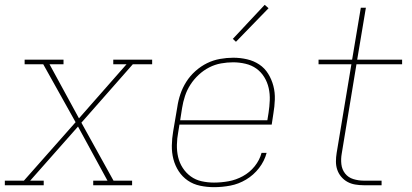

<svg xmlns="http://www.w3.org/2000/svg" viewBox="-38 -767 1708 795"><path d="M-18 0V-19H61L275 -261L141 -501H64V-520H225V-501H167L289 -277L486 -501H431V-520H592V-501H512L299 -259L432 -19H509V0H348V-19H407L285 -243L87 -19H143V0Z M848 8Q819 8 790.5 2Q762 -4 739.5 -19.5Q717 -35 702 -58Q687 -81 680 -108Q673 -135 673.5 -164.5Q674 -194 679 -223L696 -323Q700 -351 709 -377.5Q718 -404 733.5 -428.5Q749 -453 771.5 -473Q794 -493 819.5 -505.5Q845 -518 873 -523Q901 -528 928 -528Q957 -528 985 -521.5Q1013 -515 1035.5 -500Q1058 -485 1072.5 -461.5Q1087 -438 1094 -411Q1101 -384 1100 -355Q1099 -326 1094 -297L1087 -251H705L700 -220Q695 -194 694.5 -167.5Q694 -141 699.5 -117Q705 -93 718.5 -72Q732 -51 752 -36.5Q772 -22 797 -16.5Q822 -11 848 -11Q878 -11 908.5 -16.5Q939 -22 967.5 -37.5Q996 -53 1016.5 -78.5Q1037 -104 1045 -134H1066Q1057 -100 1034.5 -71Q1012 -42 981 -23.5Q950 -5 916 1.5Q882 8 848 8ZM708 -269H1069L1074 -300Q1078 -326 1079 -352Q1080 -378 1074.5 -402.5Q1069 -427 1056 -448Q1043 -469 1023.5 -483Q1004 -497 978.5 -503Q953 -509 927 -509Q903 -509 877.5 -504.5Q852 -500 828.5 -488Q805 -476 785 -457.5Q765 -439 750.5 -416.5Q736 -394 728 -369.5Q720 -345 716 -320ZM939 -594 926 -606 1058 -747 1074 -733Z M1468 0Q1450 0 1432.5 -3Q1415 -6 1400.5 -14Q1386 -22 1375 -35Q1364 -48 1358.5 -64Q1353 -80 1353 -98Q1353 -116 1356 -134L1417 -501H1281V-520H1420L1456 -735H1477L1441 -520H1627V-501H1438L1377 -131Q1373 -109 1375.5 -87Q1378 -65 1391 -48.5Q1404 -32 1425 -25.5Q1446 -19 1468 -19H1542V0Z"/></svg>

Font: Iosevka Etoile Thin Oblique
Style: Regular
Weight: 100
Italic angle: -9°
Designer: Belleve Invis
Foundry: Belleve Invis
Version: Version 15.5.2; ttfautohint (v1.8.4)